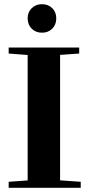

<svg xmlns="http://www.w3.org/2000/svg" viewBox="-20 -888 423 908"><path d="M178.7 -733.4Q148.9 -733.4 129.9 -752.4Q110.8 -771.5 110.8 -801.3Q110.8 -830.6 130.1 -849.4Q149.4 -868.2 178.7 -868.2Q208 -868.2 227.1 -849.4Q246.1 -830.6 246.1 -801.3Q246.1 -771.5 227.1 -752.4Q208 -733.4 178.7 -733.4ZM21 0V-28.3L110.8 -34.7V-627.9L21 -634.8V-663.1H354.5V-634.8L264.2 -628.4V-35.2L361.8 -28.3V0Z"/></svg>

Font: Elstob
Style: Bold
Weight: 700
Designer: Peter S. Baker
Version: Version 1.015